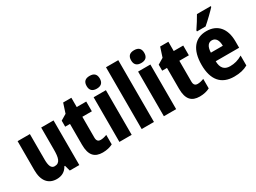

<svg xmlns="http://www.w3.org/2000/svg" viewBox="-45 -1401 2724 2045"><g transform="rotate(-30 1316.5 -379.0)"><path d="M501 -549H349V-281C349 -179 336 -120 268 -120C227 -120 210 -159 210 -237V-549H59V-192C59 -60 119 10 221 10C282 10 329 -16 357 -69H365L384 0H501Z M833 -118C801 -118 786 -136 786 -174V-429H903V-549H786V-663H685L647 -546L575 -503V-429H634V-173C634 -44 685 10 786 10C835 10 877 -1 910 -18V-135C882 -124 857 -118 833 -118Z M1070 -768C1018 -768 989 -744 989 -689C989 -635 1019 -611 1070 -611C1121 -611 1151 -635 1151 -689C1151 -743 1123 -768 1070 -768ZM1145 -549H994V0H1145Z M1419 0V-760H1268V0Z M1617 -768C1565 -768 1536 -744 1536 -689C1536 -635 1566 -611 1617 -611C1668 -611 1698 -635 1698 -689C1698 -743 1670 -768 1617 -768ZM1692 -549H1541V0H1692Z M2026 -118C1994 -118 1979 -136 1979 -174V-429H2096V-549H1979V-663H1878L1840 -546L1768 -503V-429H1827V-173C1827 -44 1878 10 1979 10C2028 10 2070 -1 2103 -18V-135C2075 -124 2050 -118 2026 -118Z M2560 -756V-766H2390C2366 -722 2331 -668 2298 -619V-606H2404C2453 -648 2528 -720 2560 -756ZM2385 -559C2243 -559 2162 -459 2162 -272C2162 -89 2244 10 2403 10C2471 10 2524 -2 2572 -29V-151C2519 -120 2474 -108 2419 -108C2349 -108 2313 -149 2312 -231H2600V-310C2600 -467 2521 -559 2385 -559ZM2387 -445C2434 -445 2460 -405 2460 -336H2313C2316 -415 2346 -445 2387 -445Z"/></g></svg>

Font: Noto Sans Malayalam Condensed ExtraBold
Style: Regular
Weight: 800
Width: 3
Designer: Jelle Bosma - Monotype Design Team
Foundry: Monotype Imaging Inc.
Version: Version 2.104